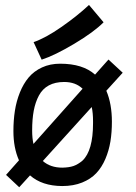

<svg xmlns="http://www.w3.org/2000/svg" viewBox="-20 -766 558 790"><path d="M118.2 -592.8Q166.5 -608.9 232.4 -654.8Q298.3 -700.7 346.2 -745.6L406.2 -674.3Q366.7 -634.3 286.1 -586.2Q205.6 -538.1 151.4 -520.5ZM117.7 -173.8 319.8 -400.9Q291 -428.7 244.1 -428.7Q207 -428.7 180.9 -414.6Q154.8 -400.4 140.1 -373Q125.5 -345.7 118.9 -310.8Q112.3 -275.9 112.3 -229Q112.3 -196.8 117.7 -173.8ZM417.5 -392.6Q440.4 -338.9 440.4 -265.1Q440.4 -221.2 434.3 -183.8Q428.2 -146.5 413.6 -112.1Q398.9 -77.6 376.2 -53.5Q353.5 -29.3 317.9 -14.9Q282.2 -0.5 236.3 -0.5H235.4Q152.8 -1 103.5 -44.4L59.1 4.4L4.9 -46.4L58.1 -106.4Q35.2 -157.7 35.2 -226.6Q35.2 -271 41.3 -310.3Q47.4 -349.6 61.8 -385.5Q76.2 -421.4 97.9 -447.3Q119.6 -473.1 152.8 -488.5Q186 -503.9 227.5 -503.9Q320.8 -503.9 371.1 -459L426.3 -521L484.9 -466.8ZM319.3 -105Q362.8 -146 362.8 -258.8V-267.6Q362.8 -300.8 357.4 -325.7L156.2 -103.5Q187.5 -76.2 236.3 -76.2Q264.2 -76.7 282.5 -83Q300.8 -89.4 319.3 -105Z"/></svg>

Font: FantasqueSansM Nerd Font
Style: Regular
Weight: 400
Monospace: yes
Designer: Jany Belluz
Version: Version 1.8.0 ; ttfautohint (v1.8.2);Nerd Fonts 3.4.0